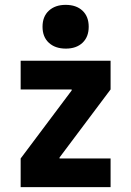

<svg xmlns="http://www.w3.org/2000/svg" viewBox="-20 -770 540 790"><path d="M65 0V-118L275 -398V-402H65V-520H435V-402L225 -122V-118H435V0ZM251 -570Q207 -570 181 -594Q155 -618 155 -660Q155 -702 181 -726Q207 -750 250 -750Q294 -750 319.5 -726Q345 -702 345 -660Q345 -618 319.5 -594Q294 -570 251 -570Z"/></svg>

Font: M PLUS 1 Code
Style: Bold
Weight: 700
Designer: Coji Morishita
Foundry: UNDERFOREST DESIGN
Version: Version 1.002